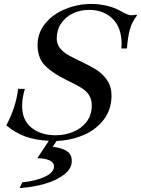

<svg xmlns="http://www.w3.org/2000/svg" viewBox="-20 -704 713 971"><path d="M673 -626Q647 -593 636.5 -554Q626 -515 622 -459H594Q595 -467 595 -482Q595 -564 549.5 -609Q504 -654 430 -654Q386 -654 349 -636.5Q312 -619 289.5 -586Q267 -553 267 -509Q267 -481 283 -461Q299 -441 322 -427.5Q345 -414 389 -393Q436 -371 467 -351.5Q498 -332 521 -299.5Q544 -267 544 -221Q544 -151 505 -99.5Q466 -48 402.5 -21Q339 6 266 9L247 38Q297 45 320 61.5Q343 78 343 110Q343 148 306 177.5Q269 207 208.5 225Q148 243 79 247L93 218Q158 212 205.5 190.5Q253 169 253 137Q253 118 231.5 107.5Q210 97 169 96L227 8Q158 5 106 -14.5Q54 -34 12 -70Q36 -116 50.5 -159.5Q65 -203 72 -255L106 -254Q92 -212 92 -167Q92 -96 139.5 -58Q187 -20 261 -20Q309 -20 351 -37.5Q393 -55 418.5 -89Q444 -123 444 -171Q444 -201 431 -222Q418 -243 392 -259.5Q366 -276 317 -299Q247 -333 208.5 -371.5Q170 -410 170 -476Q170 -538 209 -585.5Q248 -633 311 -658.5Q374 -684 441 -684Q479 -684 517.5 -675.5Q556 -667 587 -650Q592 -647 604 -640.5Q616 -634 626 -630.5Q636 -627 644 -627Q655 -627 669 -630Z"/></svg>

Font: Ibarra Real Nova
Style: Italic
Weight: 400
Italic angle: -22°
Designer: Jose Maria Ribagorda & Octavio Pardo
Foundry: Octavio Pardo
Version: Version 1.014